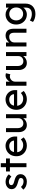

<svg xmlns="http://www.w3.org/2000/svg" viewBox="1979 -2678 929 4927"><g transform="rotate(-90 2443.5 -214.5)"><path d="M247 10Q181 10 128 -13Q75 -36 40 -81L110 -141Q140 -106 175.5 -90.5Q211 -75 256 -75Q293 -75 316.5 -93Q340 -111 340 -142Q340 -168 321 -184Q302 -199 234 -217Q176 -232 139 -251Q102 -270 82 -294Q53 -330 53 -385Q53 -429 78 -463Q103 -497 145.5 -516.5Q188 -536 241 -536Q297 -536 349.5 -513.5Q402 -491 434 -452L375 -387Q346 -416 310.5 -433.5Q275 -451 246 -451Q203 -451 179.5 -435Q156 -419 156 -388Q157 -361 178 -344Q199 -327 267 -310Q317 -297 349.5 -281.5Q382 -266 401 -246Q421 -227 429 -202Q437 -177 437 -146Q437 -101 411.5 -65.5Q386 -30 343 -10Q300 10 247 10Z M616 0V-425H507V-525H616V-659H719V-525H841V-425H719V0Z M1175 10Q1094 10 1031.5 -24.5Q969 -59 933.5 -119Q898 -179 898 -257Q898 -340 932.5 -402.5Q967 -465 1027.5 -500.5Q1088 -536 1166 -537Q1234 -536 1288.5 -503Q1343 -470 1374.5 -413Q1406 -356 1404 -282L1403 -238H1001Q1010 -167 1059.5 -125.5Q1109 -84 1185 -84Q1224 -84 1257.5 -97Q1291 -110 1330 -144L1382 -71Q1345 -35 1288 -12.5Q1231 10 1175 10ZM1166 -442Q1031 -442 1005 -320H1299V-327Q1296 -360 1277 -386Q1258 -412 1229 -427Q1200 -442 1166 -442Z M1700 10Q1616 10 1566 -47Q1516 -104 1516 -201V-525H1619V-229Q1619 -160 1651.5 -120Q1684 -80 1742 -80Q1799 -80 1836.5 -116Q1874 -152 1874 -209V-525H1977V0H1874V-84Q1848 -42 1801.5 -16Q1755 10 1700 10Z M2366 10Q2285 10 2222.5 -24.5Q2160 -59 2124.5 -119Q2089 -179 2089 -257Q2089 -340 2123.5 -402.5Q2158 -465 2218.5 -500.5Q2279 -536 2357 -537Q2425 -536 2479.5 -503Q2534 -470 2565.5 -413Q2597 -356 2595 -282L2594 -238H2192Q2201 -167 2250.5 -125.5Q2300 -84 2376 -84Q2415 -84 2448.5 -97Q2482 -110 2521 -144L2573 -71Q2536 -35 2479 -12.5Q2422 10 2366 10ZM2357 -442Q2222 -442 2196 -320H2490V-327Q2487 -360 2468 -386Q2449 -412 2420 -427Q2391 -442 2357 -442Z M2707 0V-525H2811V-426Q2834 -473 2878 -504.5Q2922 -536 2971 -536Q2988 -536 3003.5 -533Q3019 -530 3028 -526L3001 -414Q2989 -419 2974.5 -422.5Q2960 -426 2946 -426Q2910 -426 2879.5 -408Q2849 -390 2830 -359Q2811 -328 2811 -290V0Z M3294 10Q3210 10 3160 -47Q3110 -104 3110 -201V-525H3213V-229Q3213 -160 3245.5 -120Q3278 -80 3336 -80Q3393 -80 3430.5 -116Q3468 -152 3468 -209V-525H3571V0H3468V-84Q3442 -42 3395.5 -16Q3349 10 3294 10Z M3715 0V-525H3818V-443Q3844 -482 3891.5 -509Q3939 -536 3990 -536Q4170 -536 4170 -320V0H4067V-313Q4067 -448 3956 -442Q3917 -442 3885.5 -425.5Q3854 -409 3836 -381Q3818 -353 3818 -318V0Z M4545 230Q4489 230 4433.5 212.5Q4378 195 4344 167L4382 87Q4412 110 4456.5 124Q4501 138 4545 138Q4712 138 4712 -20V-83Q4698 -58 4670.5 -37Q4643 -16 4608.5 -3Q4574 10 4538 10Q4463 10 4404.5 -25.5Q4346 -61 4312 -122.5Q4278 -184 4278 -263Q4278 -342 4311.5 -403.5Q4345 -465 4403.5 -500.5Q4462 -536 4535 -536Q4590 -536 4638 -511Q4686 -486 4712 -454V-525H4815V-32Q4815 93 4743 161.5Q4671 230 4545 230ZM4549 -85Q4598 -85 4636 -108Q4674 -131 4695 -171Q4716 -211 4716 -263Q4716 -315 4694.5 -355.5Q4673 -396 4635.5 -419Q4598 -442 4549 -442Q4501 -442 4463.5 -418.5Q4426 -395 4404.5 -354.5Q4383 -314 4383 -263Q4383 -212 4404.5 -171.5Q4426 -131 4463.5 -108Q4501 -85 4549 -85Z"/></g></svg>

Font: Lexend Deca
Style: Regular
Weight: 400
Designer: Bonnie Shaver-Troup, Thomas Jockin
Foundry: Lexend
Version: Version 1.008; ttfautohint (v1.8.4.7-5d5b)